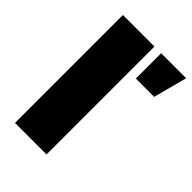

<svg xmlns="http://www.w3.org/2000/svg" viewBox="-214 -819 912 912"><g transform="rotate(45 242.5 -362.5)"><path d="M60 0V-725H272V0ZM317 -555V-725H485L440 -555Z"/></g></svg>

Font: Archivo SemiExpanded Black
Style: Regular
Weight: 900
Width: 6
Designer: Hector Gatti
Foundry: Omnibus-Type
Version: Version 2.001